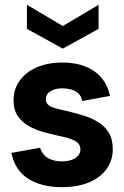

<svg xmlns="http://www.w3.org/2000/svg" viewBox="-20 -765 513 792"><path d="M234.1 7Q151.4 7 96.6 -27.6Q41.8 -62.1 26.9 -134.2L145.4 -155.6Q155.3 -124.8 179.7 -112Q204.1 -99.3 234.5 -99.3Q270.9 -99.3 291.3 -113.3Q311.7 -127.2 311.7 -148.6Q311.7 -167.5 298 -178Q284.3 -188.4 262.1 -194.9Q239.9 -201.4 214.9 -206.4Q189.5 -211.9 158.7 -220.4Q127.9 -228.8 99.9 -244.3Q71.9 -259.8 53.9 -285.6Q35.9 -311.4 35.9 -351.4Q35.9 -396.9 60.9 -431.9Q85.9 -467 131.2 -487Q176.4 -507 237.5 -507Q317.7 -507 368.9 -471.2Q420.2 -435.4 433.6 -369.3L319.2 -348.4Q315.7 -368.3 303.3 -379.8Q290.8 -391.2 273.4 -395.9Q256 -400.7 238 -400.7Q206.7 -400.7 187.8 -388.5Q168.9 -376.3 168.9 -355.9Q168.9 -343.5 176.4 -335.3Q183.8 -327 197.3 -322.1Q210.8 -317.1 227.7 -313.4Q244.7 -309.6 263.6 -305.1Q294.6 -297.6 326.6 -287.7Q358.6 -277.7 385.4 -261.2Q412.2 -244.6 428.7 -217.9Q445.2 -191.1 445.2 -149.1Q445.2 -105.1 420.7 -69.5Q396.2 -34 349.1 -13.5Q302.1 7 234.1 7ZM239.1 -564.5 91 -645.9V-745.2L239.1 -657.7L386.7 -745.2V-645.9Z"/></svg>

Font: Envelope Sans Variable
Style: Regular
Weight: 500
Designer: Andreas Rasmussen / Norman Anderson
Foundry: mail.de GmbH
Version: Version 1.150